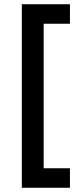

<svg xmlns="http://www.w3.org/2000/svg" viewBox="-20 -762 382 906"><path d="M83 -742H310V-650H186V32H310V124H83Z"/></svg>

Font: Steamflix Grotesk
Style: Regular
Weight: 400
Designer: Julieta Ulanovsky
Foundry: Julieta Ulanovsky
Version: Version 4.000;PS 004.000;hotconv 1.0.88;makeotf.lib2.5.64775